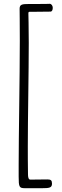

<svg xmlns="http://www.w3.org/2000/svg" viewBox="-20 -784 327 1008"><path d="M78 82V143C78 198 81 204 111 204H201C239 204 253 202 253 180C253 163 247 158 229 158C220 158 157 159 139 159C129 159 127 144 127 132C126 82 126 27 126 -15C126 -165 131 -402 131 -559C131 -652 129 -698 129 -714C129 -722 132 -722 137 -722H153C162 -722 226 -723 245 -723C253 -723 257 -732 257 -743C257 -754 250 -764 241 -764C234 -764 228 -763 175 -763H132C96 -763 83 -761 83 -738C83 -721 84 -671 84 -570C84 -372 78 -77 78 82Z"/></svg>

Font: OFL Sorts Mill Goudy
Style: Regular
Weight: 500
Version: Version 003.000